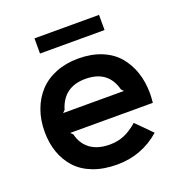

<svg xmlns="http://www.w3.org/2000/svg" viewBox="-147 -964 1050 1104"><g transform="rotate(-20 377.5 -412.5)"><path d="M191.9 -375H564L550.8 -389.2Q517.6 -516.1 378.9 -516.1Q243.7 -516.1 206.1 -389.2ZM700.2 -310.1Q700.2 -289.1 696.8 -253.9H190.9L205.1 -240.2Q220.2 -178.7 265.4 -145.8Q310.5 -112.8 384.8 -112.8Q431.2 -112.8 471.7 -129.6Q512.2 -146.5 554.2 -183.1L647.9 -88.9Q535.2 9.8 383.8 9.8Q301.8 9.8 238 -14.6Q174.3 -39.1 134.8 -82.8Q95.2 -126.5 75.2 -183.8Q55.2 -241.2 55.2 -310.1Q55.2 -381.3 77.1 -441.7Q99.1 -502 139.6 -546.1Q180.2 -590.3 241.9 -615.2Q303.7 -640.1 379.9 -640.1Q459 -640.1 521 -615Q583 -589.8 621.6 -544.7Q660.2 -499.5 680.2 -440.2Q700.2 -380.9 700.2 -310.1ZM579.1 -835V-742.2H184.1V-835Z"/></g></svg>

Font: Sinkin Sans 600 SemiBold
Style: Regular
Weight: 600
Designer: Keith Bates
Foundry: K-Type
Version: Sinkin Sans (version 1.0)  by Keith Bates   •   © 2014   www